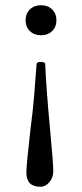

<svg xmlns="http://www.w3.org/2000/svg" viewBox="-20 -445 314 735"><path d="M137 -310Q111 -310 94.5 -326Q78 -342 78 -367Q78 -393 94.5 -409Q111 -425 137 -425Q163 -425 179.5 -409Q196 -393 196 -367Q196 -342 179.5 -326Q163 -310 137 -310ZM135 270Q81 270 81 216Q81 186 97 47Q106 -21 111 -82Q116 -143 120 -200Q121 -208 136 -208Q151 -208 153 -201Q155 -153 159.5 -92.5Q164 -32 171 43Q178 117 181 157Q184 197 184 209Q184 235 169 252.5Q154 270 135 270Z"/></svg>

Font: Junicode SmExp
Style: Regular
Weight: 400
Width: 6
Designer: Peter S. Baker
Version: Version 2.205; ttfautohint (v1.8.4)